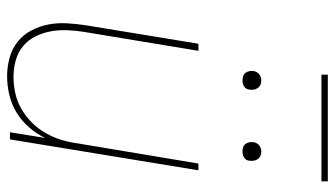

<svg xmlns="http://www.w3.org/2000/svg" viewBox="-221 -713 942 540"><g transform="rotate(90 250.0 -443.0)"><path d="M194 8Q168 8 142.5 1Q117 -6 97.5 -21.5Q78 -37 66 -59.5Q54 -82 49 -107.5Q44 -133 45.5 -159.5Q47 -186 51 -213L103 -530H123L70 -210Q66 -186 65 -162Q64 -138 68 -115.5Q72 -93 82 -72.5Q92 -52 109 -37.5Q126 -23 149 -16.5Q172 -10 196 -10Q219 -10 242 -15Q265 -20 286 -32Q307 -44 324.5 -61.5Q342 -79 354 -100Q366 -121 373 -143.5Q380 -166 383 -189L440 -530H459L372 0H352L368 -99Q356 -74 337.5 -53Q319 -32 295.5 -18Q272 -4 246 2Q220 8 194 8ZM406 -654Q400 -654 394 -656Q388 -658 384.5 -663Q381 -668 380 -674Q379 -680 380 -686Q381 -691 383.5 -695Q386 -699 389.5 -701.5Q393 -704 397.5 -705.5Q402 -707 406 -707Q413 -707 418.5 -704.5Q424 -702 427.5 -697Q431 -692 432 -686Q433 -680 432 -674Q432 -669 429.5 -665Q427 -661 423 -658.5Q419 -656 415 -655Q411 -654 406 -654ZM206 -654Q200 -654 194 -656Q188 -658 184.5 -663Q181 -668 180 -674Q179 -680 180 -686Q181 -691 183.5 -695Q186 -699 189.5 -701.5Q193 -704 197.5 -705.5Q202 -707 206 -707Q213 -707 218.5 -704.5Q224 -702 227.5 -697Q231 -692 232 -686Q233 -680 232 -674Q232 -669 229.5 -665Q227 -661 223 -658.5Q219 -656 215 -655Q211 -654 206 -654ZM190 -876V-894H490V-876Z"/></g></svg>

Font: Iosevka Curly Thin Oblique
Style: Regular
Weight: 100
Italic angle: -9°
Monospace: yes
Designer: Belleve Invis
Foundry: Belleve Invis
Version: Version 11.1.0; ttfautohint (v1.8.3)